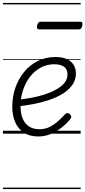

<svg xmlns="http://www.w3.org/2000/svg" viewBox="-20 -905 578 1300"><path d="M239 19Q180 19 141 -7Q102 -33 82.5 -78.5Q63 -124 63 -183Q63 -250 84 -310.5Q105 -371 143.5 -418Q182 -465 235.5 -492Q289 -519 355 -519Q404 -519 434.5 -504Q465 -489 479.5 -464Q494 -439 494 -408Q494 -364 469.5 -329.5Q445 -295 404 -270Q363 -245 312 -228Q261 -211 206.5 -200.5Q152 -190 102 -185L107 -230Q150 -235 195.5 -243.5Q241 -252 284 -266Q327 -280 361.5 -299.5Q396 -319 416.5 -344Q437 -369 437 -402Q437 -436 413.5 -453Q390 -470 348 -470Q298 -470 256 -447.5Q214 -425 183.5 -385.5Q153 -346 136 -295Q119 -244 119 -188Q119 -135 134.5 -100Q150 -65 178.5 -47.5Q207 -30 246 -30Q287 -30 319 -47Q351 -64 376.5 -87.5Q402 -111 421 -132Q429 -140 437.5 -139.5Q446 -139 453 -132Q460 -125 462 -117.5Q464 -110 457 -100Q433 -70 399.5 -43Q366 -16 325.5 1.5Q285 19 239 19ZM247 -706Q235 -706 232 -712.5Q229 -719 231 -731Q234 -744 239.5 -751Q245 -758 257 -758H522Q534 -758 537 -751Q540 -744 537 -731Q535 -719 529 -712.5Q523 -706 512 -706ZM0 365H526V375H0ZM0 -20H526V0H0ZM0 -505H526V-500H0ZM0 -885H526V-875H0Z"/></svg>

Font: Playwrite AT Guides
Style: Italic
Weight: 400
Italic angle: -13.0072°
Designer: Veronika Burian, José Scaglione
Foundry: TypeTogether
Version: Version 1.002